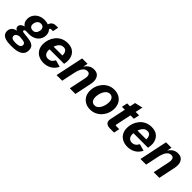

<svg xmlns="http://www.w3.org/2000/svg" viewBox="187 -1925 3388 3388"><g transform="rotate(45 1881.0 -231.5)"><path d="M188.5 203.1Q104.5 203.1 54.2 186.8Q3.9 170.4 -18.1 140.4Q-40 110.4 -40 69.3Q-40 20 -10.5 -13.4Q19 -46.9 80.6 -59.6Q56.2 -68.4 44.9 -85Q33.7 -101.6 33.7 -120.6Q33.7 -154.8 60.5 -178.2Q87.4 -201.7 124 -208Q95.7 -226.6 78.4 -257.8Q61 -289.1 61 -334Q61 -391.6 90.3 -438.5Q119.6 -485.4 171.9 -512.7Q224.1 -540 292.5 -540Q347.7 -540 396 -520.8Q444.3 -501.5 474.1 -463.1Q503.9 -424.8 503.9 -367.2Q503.9 -325.2 487.5 -288.3Q471.2 -251.5 440.2 -223.4Q409.2 -195.3 364.3 -179.9Q319.3 -164.6 262.2 -166.5L205.6 -168Q181.2 -168.9 170.2 -160.6Q159.2 -152.3 159.2 -139.6Q159.2 -130.4 168.7 -124.5Q178.2 -118.7 212.4 -114.7L309.1 -104Q370.6 -97.7 407.2 -79.8Q443.8 -62 459.7 -33.7Q475.6 -5.4 475.6 34.2Q475.6 81.1 457.5 112.1Q439.5 143.1 409.4 161.4Q379.4 179.7 343.3 188.7Q307.1 197.8 270.3 200.4Q233.4 203.1 201.2 203.1ZM202.1 110.4H222.2Q253.4 110.4 279.5 104.5Q305.7 98.6 321.3 84Q336.9 69.3 336.9 42.5Q336.9 18.1 320.3 4.2Q303.7 -9.8 260.3 -14.6L189 -22Q146 -15.1 124 2.4Q102.1 20 102.1 48.8Q102.1 78.6 126.7 94.5Q151.4 110.4 202.1 110.4ZM273.4 -258.3Q310.5 -258.3 331.8 -277.6Q353 -296.9 361.8 -323.5Q370.6 -350.1 370.6 -371.6Q370.6 -397.5 360.1 -414.6Q349.6 -431.6 332 -439.9Q314.5 -448.2 293 -448.2Q265.1 -448.2 246.1 -436Q227.1 -423.8 215.8 -405.8Q204.6 -387.7 199.5 -367.9Q194.3 -348.1 194.3 -332.5Q194.3 -307.1 205.3 -290.5Q216.3 -273.9 234.1 -266.1Q252 -258.3 273.4 -258.3ZM369.6 -446.8 384.3 -512.7Q394.5 -561 425.3 -585.9Q456.1 -610.8 506.3 -610.8H557.6L535.2 -503.9H486.3Q476.6 -503.9 471.2 -498.5Q465.8 -493.2 462.9 -479L453.1 -433.1Z M812.5 12.7Q742.7 12.7 688 -14.2Q633.3 -41 602.1 -93Q570.8 -145 570.8 -220.2Q570.8 -277.3 590.1 -333.7Q609.4 -390.1 647 -436.8Q684.6 -483.4 740.7 -511.7Q796.9 -540 870.1 -540Q941.9 -540 989 -513.7Q1036.1 -487.3 1061 -443.1Q1085.9 -398.9 1090.8 -344.7Q1095.7 -290.5 1082 -234.4H664.6L681.6 -317.4H973.6L953.6 -292Q959.5 -322.8 954.6 -356.4Q949.7 -390.1 929.4 -413.8Q909.2 -437.5 867.2 -437.5Q826.2 -437.5 797.4 -413.6Q768.6 -389.6 751 -352.8Q733.4 -315.9 725.6 -277.3Q717.8 -238.8 717.8 -210.4Q717.8 -156.7 743.4 -126Q769 -95.2 818.8 -95.2Q856 -95.2 884.8 -114.5Q913.6 -133.8 937 -177.7L1064.9 -141.6Q1024.4 -62.5 958.5 -24.9Q892.6 12.7 812.5 12.7Z M1128.4 0 1239.3 -527.3H1375L1350.1 -408.2L1351.1 -429.7Q1383.8 -482.9 1426.8 -511.5Q1469.7 -540 1527.8 -540Q1588.9 -540 1623.5 -510Q1658.2 -480 1668.2 -429Q1678.2 -377.9 1664.6 -314.5L1599.1 0H1458.5L1523.9 -314.5Q1531.2 -347.7 1528.8 -375.2Q1526.4 -402.8 1511 -419.4Q1495.6 -436 1463.4 -436Q1414.6 -436 1378.2 -390.4Q1341.8 -344.7 1319.8 -241.7L1269 0Z M1973.1 12.7Q1907.2 12.7 1854 -15.1Q1800.8 -43 1769.8 -95.7Q1738.8 -148.4 1738.8 -223.1Q1738.8 -283.7 1760 -340.6Q1781.2 -397.5 1820.1 -442.4Q1858.9 -487.3 1913.3 -513.7Q1967.8 -540 2034.7 -540Q2101.1 -540 2154.3 -512.2Q2207.5 -484.4 2238.8 -431.6Q2270 -378.9 2270 -303.7Q2270 -242.7 2248.8 -186Q2227.5 -129.4 2188 -84.5Q2148.4 -39.6 2094 -13.4Q2039.6 12.7 1973.1 12.7ZM1977.5 -95.2Q2015.6 -95.2 2043.2 -117.4Q2070.8 -139.6 2088.4 -174.3Q2106 -209 2114.5 -246.8Q2123 -284.7 2123 -315.4Q2123 -369.1 2099.1 -400.9Q2075.2 -432.6 2030.8 -432.6Q1993.2 -432.6 1965.6 -410.4Q1938 -388.2 1920.2 -353.5Q1902.3 -318.8 1894 -281Q1885.7 -243.2 1885.7 -211.9Q1885.7 -158.2 1909.7 -126.7Q1933.6 -95.2 1977.5 -95.2Z M2459.5 0Q2395 0 2366 -32.5Q2336.9 -64.9 2349.6 -123L2412.6 -419.9H2339.8L2362.3 -527.3H2435.1L2456.5 -630.9L2605 -666L2575.2 -527.3H2660.2L2638.2 -419.9H2553.2L2492.7 -134.3Q2489.3 -118.7 2492.7 -113Q2496.1 -107.4 2510.3 -107.4H2585.4L2563 0Z M2906.2 12.7Q2836.4 12.7 2781.7 -14.2Q2727.1 -41 2695.8 -93Q2664.6 -145 2664.6 -220.2Q2664.6 -277.3 2683.8 -333.7Q2703.1 -390.1 2740.7 -436.8Q2778.3 -483.4 2834.5 -511.7Q2890.6 -540 2963.9 -540Q3035.6 -540 3082.8 -513.7Q3129.9 -487.3 3154.8 -443.1Q3179.7 -398.9 3184.6 -344.7Q3189.5 -290.5 3175.8 -234.4H2758.3L2775.4 -317.4H3067.4L3047.4 -292Q3053.2 -322.8 3048.3 -356.4Q3043.5 -390.1 3023.2 -413.8Q3002.9 -437.5 2960.9 -437.5Q2919.9 -437.5 2891.1 -413.6Q2862.3 -389.6 2844.7 -352.8Q2827.1 -315.9 2819.3 -277.3Q2811.5 -238.8 2811.5 -210.4Q2811.5 -156.7 2837.2 -126Q2862.8 -95.2 2912.6 -95.2Q2949.7 -95.2 2978.5 -114.5Q3007.3 -133.8 3030.8 -177.7L3158.7 -141.6Q3118.2 -62.5 3052.2 -24.9Q2986.3 12.7 2906.2 12.7Z M3222.2 0 3333 -527.3H3468.8L3443.8 -408.2L3444.8 -429.7Q3477.5 -482.9 3520.5 -511.5Q3563.5 -540 3621.6 -540Q3682.6 -540 3717.3 -510Q3752 -480 3762 -429Q3772 -377.9 3758.3 -314.5L3692.9 0H3552.2L3617.7 -314.5Q3625 -347.7 3622.6 -375.2Q3620.1 -402.8 3604.7 -419.4Q3589.4 -436 3557.1 -436Q3508.3 -436 3471.9 -390.4Q3435.5 -344.7 3413.6 -241.7L3362.8 0Z"/></g></svg>

Font: Schibsted Grotesk
Style: Bold Italic
Weight: 700
Italic angle: -12°
Designer: Bakken & Baeck AS, Henrik Kongsvoll
Foundry: Schibsted ASA
Version: Version 1.100;gftools[0.9.25]